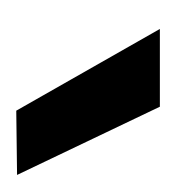

<svg xmlns="http://www.w3.org/2000/svg" viewBox="-10 -822 221 242"><g transform="rotate(90 101.0 -700.5)"><path d="M200 -611 119 -610 16 -791H114Z"/></g></svg>

Font: Be Vietnam Pro Variable Thin
Style: Regular
Weight: 100
Designer: Lam Bao, Tony Le, Vietanh Nguyen
Foundry: Yellow Type Foundry
Version: Version 1.002